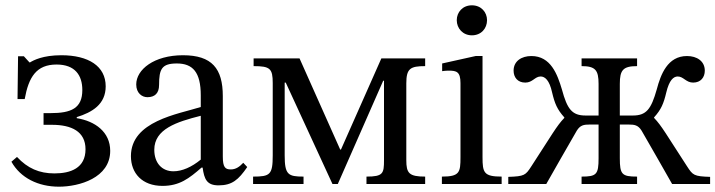

<svg xmlns="http://www.w3.org/2000/svg" viewBox="-20 -693 2694 723"><path d="M269 -252C327 -270 378 -300 378 -368C378 -444 313 -485 211 -485C141 -485 106 -466 93 -458H91L70 -481H48L46 -320H73C88 -403 117 -450 193 -450C263 -450 290 -409 290 -354C290 -285 248 -267 170 -267H144V-223H176C249 -223 302 -198 302 -131C302 -60 246 -40 185 -40C128 -40 84 -59 44 -102L23 -84C57 -23 124 10 202 10C278 10 395 -23 395 -125C395 -196 338 -237 269 -248Z M743 -62C749 -18 759 5 803 5C854 5 878 -16 911 -64L896 -80C882 -65 868 -55 849 -55C828 -55 819 -63 819 -104V-331C819 -435 778 -485 669 -485C560 -485 493 -431 493 -375C493 -342 515 -327 535 -327C563 -327 579 -342 579 -373C579 -433 589 -454 646 -454C706 -454 736 -421 736 -334V-290C650 -263 473 -237 473 -105C473 -41 515 7 592 7C656 7 692 -21 739 -62ZM736 -92C702 -64 666 -48 633 -48C590 -48 561 -79 561 -129C561 -207 645 -234 736 -257Z M1581 0V-28C1520 -28 1510 -41 1510 -90V-379C1510 -435 1525 -444 1581 -444V-473H1416L1264 -130H1261L1108 -473H935V-444C997 -444 1007 -435 1007 -380V-108C1007 -35 997 -28 933 -28V0H1123V-28C1065 -28 1052 -35 1052 -108V-382H1056L1232 0H1252L1423 -389H1426V-90C1426 -40 1423 -28 1360 -28V0Z M1757 -673C1722 -673 1700 -647 1700 -617C1700 -586 1723 -560 1757 -560C1792 -560 1814 -586 1814 -617C1814 -647 1792 -673 1757 -673ZM1869 -28C1802 -28 1797 -43 1797 -101V-482H1771L1645 -454V-425C1645 -425 1656 -427 1670 -427C1699 -427 1714 -423 1714 -380V-101C1714 -44 1711 -28 1644 -28V0H1869Z M2170 -28V0H2379V-28C2322 -28 2314 -36 2314 -97V-224H2348C2369 -224 2383 -222 2396 -201C2433 -136 2481 -54 2511 0H2654V-27C2593 -29 2589 -33 2567 -67C2490 -185 2472 -219 2443 -249V-251C2470 -281 2479 -303 2489 -345C2500 -391 2516 -405 2532 -405C2554 -405 2563 -382 2590 -382C2619 -382 2634 -402 2634 -427C2634 -463 2604 -482 2567 -482C2494 -482 2468 -413 2453 -356C2432 -282 2414 -258 2363 -258H2314V-377C2314 -429 2326 -444 2379 -444V-473H2170V-444C2222 -444 2234 -429 2234 -377V-258H2185C2134 -258 2116 -282 2096 -356C2079 -413 2054 -482 1981 -482C1944 -482 1914 -463 1914 -427C1914 -402 1929 -382 1958 -382C1986 -382 1994 -405 2016 -405C2032 -405 2049 -391 2059 -345C2069 -303 2078 -281 2105 -251V-249C2076 -219 2058 -185 1981 -67C1959 -33 1955 -29 1894 -27V0H2037C2067 -54 2115 -136 2152 -201C2165 -222 2179 -224 2200 -224H2234V-97C2234 -36 2226 -28 2170 -28Z"/></svg>

Font: STIX Two Math
Style: Regular
Weight: 400
Designer: Ross Mills, John Hudson & Paul Hanslow, Tiro Typeworks Ltd; with portions MicroPress Inc., with additions and correction
Foundry: Tiro Typeworks Ltd
Version: Version 2.02 b142